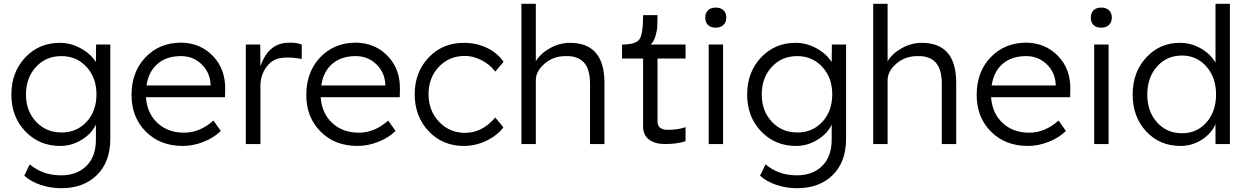

<svg xmlns="http://www.w3.org/2000/svg" viewBox="-20 -760 6580 1013"><path d="M303 233Q247 233 194.5 215.5Q142 198 108 167L137 107Q205 165 302 165Q386 165 436 115.5Q486 66 486 -23V-103Q464 -55 411 -22.5Q358 10 298 10Q187 10 113.5 -67Q40 -144 40 -261Q40 -379 113 -456.5Q186 -534 295 -534Q354 -534 407 -504.5Q460 -475 486 -432L487 -525H562V-28Q562 94 491.5 163.5Q421 233 303 233ZM117 -261Q117 -175 170 -118Q223 -61 305 -61Q385 -61 437 -117.5Q489 -174 489 -262Q489 -350 436.5 -407Q384 -464 304 -464Q222 -464 169.5 -406.5Q117 -349 117 -261Z M944 10Q825 10 749.5 -65.5Q674 -141 674 -259Q674 -380 747 -457Q820 -534 934 -535Q1037 -534 1104 -464Q1171 -394 1168 -285L1167 -247H750Q756 -162 811 -111Q866 -60 951 -60Q1035 -60 1106 -124L1145 -69Q1108 -33 1053.5 -11.5Q999 10 944 10ZM753 -309H1091V-316Q1087 -380 1042.5 -422Q998 -464 935 -464Q859 -464 811.5 -423.5Q764 -383 753 -309Z M1277 0V-525H1353L1354 -411Q1395 -528 1492 -534Q1540 -538 1572 -525V-449Q1513 -460 1470 -455Q1419 -451 1386.5 -407.5Q1354 -364 1354 -306V0Z M1866 10Q1747 10 1671.5 -65.5Q1596 -141 1596 -259Q1596 -380 1669 -457Q1742 -534 1856 -535Q1959 -534 2026 -464Q2093 -394 2090 -285L2089 -247H1672Q1678 -162 1733 -111Q1788 -60 1873 -60Q1957 -60 2028 -124L2067 -69Q2030 -33 1975.5 -11.5Q1921 10 1866 10ZM1675 -309H2013V-316Q2009 -380 1964.5 -422Q1920 -464 1857 -464Q1781 -464 1733.5 -423.5Q1686 -383 1675 -309Z M2427 10Q2315 10 2241.5 -68Q2168 -146 2168 -263Q2168 -379 2241.5 -456.5Q2315 -534 2427 -534Q2494 -534 2549 -507.5Q2604 -481 2637 -434L2593 -382Q2566 -419 2521.5 -442Q2477 -465 2433 -465Q2350 -465 2295.5 -407.5Q2241 -350 2241 -263Q2241 -176 2296.5 -117.5Q2352 -59 2434 -59Q2524 -59 2593 -140L2636 -88Q2602 -44 2545.5 -17Q2489 10 2427 10Z M2731 0V-740H2807V-437Q2833 -479 2883 -506.5Q2933 -534 2987 -534Q3169 -534 3169 -323V0H3093V-318Q3093 -395 3060.5 -430.5Q3028 -466 2964 -464Q2899 -464 2853 -424Q2807 -384 2807 -337V0H2769Z M3597 -15Q3552 0 3488 0Q3437 0 3405 -23Q3373 -46 3373 -94V-451H3262V-525Q3333 -525 3353 -551.5Q3373 -578 3373 -680H3449Q3449 -643 3448 -621Q3447 -599 3438 -568.5Q3429 -538 3412 -525H3597V-451H3449V-120Q3449 -75 3503 -75Q3557 -75 3597 -89Z M3719 0V-525H3795V0ZM3701 -667Q3701 -691 3715.5 -705.5Q3730 -720 3756 -720Q3782 -720 3797 -706Q3812 -692 3812 -667Q3812 -643 3797 -628.5Q3782 -614 3756 -614Q3730 -614 3715.5 -628Q3701 -642 3701 -667Z M4185 233Q4129 233 4076.5 215.5Q4024 198 3990 167L4019 107Q4087 165 4184 165Q4268 165 4318 115.5Q4368 66 4368 -23V-103Q4346 -55 4293 -22.5Q4240 10 4180 10Q4069 10 3995.5 -67Q3922 -144 3922 -261Q3922 -379 3995 -456.5Q4068 -534 4177 -534Q4236 -534 4289 -504.5Q4342 -475 4368 -432L4369 -525H4444V-28Q4444 94 4373.5 163.5Q4303 233 4185 233ZM3999 -261Q3999 -175 4052 -118Q4105 -61 4187 -61Q4267 -61 4319 -117.5Q4371 -174 4371 -262Q4371 -350 4318.5 -407Q4266 -464 4186 -464Q4104 -464 4051.5 -406.5Q3999 -349 3999 -261Z M4587 0V-740H4663V-437Q4689 -479 4739 -506.5Q4789 -534 4843 -534Q5025 -534 5025 -323V0H4949V-318Q4949 -395 4916.5 -430.5Q4884 -466 4820 -464Q4755 -464 4709 -424Q4663 -384 4663 -337V0H4625Z M5403 10Q5284 10 5208.5 -65.5Q5133 -141 5133 -259Q5133 -380 5206 -457Q5279 -534 5393 -535Q5496 -534 5563 -464Q5630 -394 5627 -285L5626 -247H5209Q5215 -162 5270 -111Q5325 -60 5410 -60Q5494 -60 5565 -124L5604 -69Q5567 -33 5512.5 -11.5Q5458 10 5403 10ZM5212 -309H5550V-316Q5546 -380 5501.5 -422Q5457 -464 5394 -464Q5318 -464 5270.5 -423.5Q5223 -383 5212 -309Z M5753 0V-525H5829V0ZM5735 -667Q5735 -691 5749.5 -705.5Q5764 -720 5790 -720Q5816 -720 5831 -706Q5846 -692 5846 -667Q5846 -643 5831 -628.5Q5816 -614 5790 -614Q5764 -614 5749.5 -628Q5735 -642 5735 -667Z M6208 10Q6099 10 6027.5 -66.5Q5956 -143 5956 -261Q5956 -379 6027.5 -456.5Q6099 -534 6205 -534Q6265 -534 6316.5 -504Q6368 -474 6393 -429V-740H6469V0H6393V-105Q6372 -56 6321 -23Q6270 10 6208 10ZM6033 -261Q6033 -172 6084.5 -114.5Q6136 -57 6217 -57Q6295 -57 6345.5 -114.5Q6396 -172 6396 -262Q6396 -351 6345 -409Q6294 -467 6216 -467Q6136 -467 6084.5 -409Q6033 -351 6033 -261Z"/></svg>

Font: Easer Grotesk Light
Style: Regular
Weight: 300
Designer: Boardeaser, Bonnie Shaver-Troup, Thomas Jockin
Foundry: Lexend
Version: Version 1.008;Glyphs 3.1.2 (3151)